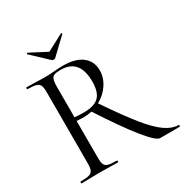

<svg xmlns="http://www.w3.org/2000/svg" viewBox="-179 -938 1044 1083"><g transform="rotate(-30 342.5 -396.0)"><path d="M682 0H554Q529 0 460.5 -85.5Q392 -171 294 -323Q267 -317 240 -317Q221 -317 195 -319V-81Q195 -50 201 -36Q207 -22 224.5 -17Q242 -12 280 -12Q283 -12 283 -6Q283 0 280 0Q249 0 232 -1L162 -2L94 -1Q76 0 44 0Q41 0 41 -6Q41 -12 44 -12Q82 -12 99.5 -17Q117 -22 123.5 -36.5Q130 -51 130 -81V-544Q130 -574 124 -588Q118 -602 100.5 -607.5Q83 -613 45 -613Q42 -613 42 -619Q42 -625 45 -625L94 -624Q136 -622 162 -622Q180 -622 196 -623Q212 -624 224 -625Q256 -628 282 -628Q364 -628 407.5 -594.5Q451 -561 451 -502Q451 -454 423 -412Q395 -370 349 -345Q435 -218 492.5 -146.5Q550 -75 595 -43.5Q640 -12 682 -12Q685 -12 685 -6Q685 0 682 0ZM254 -340Q323 -340 353 -369.5Q383 -399 383 -468Q383 -614 261 -614Q234 -614 220.5 -609.5Q207 -605 201 -590Q195 -575 195 -542V-343Q224 -340 254 -340ZM142 -784Q141 -784 141 -784.5Q141 -785 141 -785Q141 -787 143.5 -789.5Q146 -792 148 -791L257 -734L365 -791L367 -792Q369 -792 370.5 -788.5Q372 -785 370 -784L268 -687Q264 -683 257 -683Q249 -683 245 -687Z"/></g></svg>

Font: Cormorant Garamond
Style: Regular
Weight: 400
Designer: Christian Thalmann (Catharsis Fonts)
Version: Version 3.000